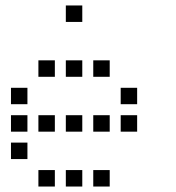

<svg xmlns="http://www.w3.org/2000/svg" viewBox="-20 -700 640 700"><path d="M221 -680Q220 -680 220 -680Q220 -680 220 -679V-621Q220 -620 220 -620Q220 -620 221 -620H279Q280 -620 280 -620Q280 -620 280 -621V-679Q280 -680 280 -680Q280 -680 279 -680ZM121 -480Q120 -480 120 -480Q120 -480 120 -479V-421Q120 -420 120 -420Q120 -420 121 -420H179Q180 -420 180 -420Q180 -420 180 -421V-479Q180 -480 180 -480Q180 -480 179 -480ZM221 -480Q220 -480 220 -480Q220 -480 220 -479V-421Q220 -420 220 -420Q220 -420 221 -420H279Q280 -420 280 -420Q280 -420 280 -421V-479Q280 -480 280 -480Q280 -480 279 -480ZM321 -480Q320 -480 320 -480Q320 -480 320 -479V-421Q320 -420 320 -420Q320 -420 321 -420H379Q380 -420 380 -420Q380 -420 380 -421V-479Q380 -480 380 -480Q380 -480 379 -480ZM21 -380Q20 -380 20 -380Q20 -380 20 -379V-321Q20 -320 20 -320Q20 -320 21 -320H79Q80 -320 80 -320Q80 -320 80 -321V-379Q80 -380 80 -380Q80 -380 79 -380ZM421 -380Q420 -380 420 -380Q420 -380 420 -379V-321Q420 -320 420 -320Q420 -320 421 -320H479Q480 -320 480 -320Q480 -320 480 -321V-379Q480 -380 480 -380Q480 -380 479 -380ZM21 -280Q20 -280 20 -280Q20 -280 20 -279V-221Q20 -220 20 -220Q20 -220 21 -220H79Q80 -220 80 -220Q80 -220 80 -221V-279Q80 -280 80 -280Q80 -280 79 -280ZM121 -280Q120 -280 120 -280Q120 -280 120 -279V-221Q120 -220 120 -220Q120 -220 121 -220H179Q180 -220 180 -220Q180 -220 180 -221V-279Q180 -280 180 -280Q180 -280 179 -280ZM221 -280Q220 -280 220 -280Q220 -280 220 -279V-221Q220 -220 220 -220Q220 -220 221 -220H279Q280 -220 280 -220Q280 -220 280 -221V-279Q280 -280 280 -280Q280 -280 279 -280ZM321 -280Q320 -280 320 -280Q320 -280 320 -279V-221Q320 -220 320 -220Q320 -220 321 -220H379Q380 -220 380 -220Q380 -220 380 -221V-279Q380 -280 380 -280Q380 -280 379 -280ZM421 -280Q420 -280 420 -280Q420 -280 420 -279V-221Q420 -220 420 -220Q420 -220 421 -220H479Q480 -220 480 -220Q480 -220 480 -221V-279Q480 -280 480 -280Q480 -280 479 -280ZM21 -180Q20 -180 20 -180Q20 -180 20 -179V-121Q20 -120 20 -120Q20 -120 21 -120H79Q80 -120 80 -120Q80 -120 80 -121V-179Q80 -180 80 -180Q80 -180 79 -180ZM121 -80Q120 -80 120 -80Q120 -80 120 -79V-21Q120 -20 120 -20Q120 -20 121 -20H179Q180 -20 180 -20Q180 -20 180 -21V-79Q180 -80 180 -80Q180 -80 179 -80ZM221 -80Q220 -80 220 -80Q220 -80 220 -79V-21Q220 -20 220 -20Q220 -20 221 -20H279Q280 -20 280 -20Q280 -20 280 -21V-79Q280 -80 280 -80Q280 -80 279 -80ZM321 -80Q320 -80 320 -80Q320 -80 320 -79V-21Q320 -20 320 -20Q320 -20 321 -20H379Q380 -20 380 -20Q380 -20 380 -21V-79Q380 -80 380 -80Q380 -80 379 -80Z"/></svg>

Font: Doto Medium
Style: Regular
Weight: 500
Monospace: yes
Version: Version 1.000